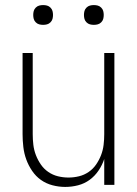

<svg xmlns="http://www.w3.org/2000/svg" viewBox="-20 -729 540 757"><path d="M237 8Q212 8 187 1.5Q162 -5 141.5 -19.5Q121 -34 106.5 -55.5Q92 -77 83.5 -100.5Q75 -124 72 -149.5Q69 -175 69 -200V-520H109V-200Q109 -179 111.5 -158Q114 -137 121.5 -117.5Q129 -98 141 -80.5Q153 -63 170.5 -51Q188 -39 208.5 -34Q229 -29 250 -29Q271 -29 291.5 -34Q312 -39 329.5 -51Q347 -63 359 -80.5Q371 -98 378.5 -117.5Q386 -137 388.5 -158Q391 -179 391 -200V-520H431V0H391V-102Q383 -78 368.5 -56.5Q354 -35 333.5 -20Q313 -5 288 1.5Q263 8 237 8ZM350 -631Q342 -631 334.5 -633Q327 -635 321 -641Q315 -647 313 -654.5Q311 -662 311 -670Q311 -678 313 -685.5Q315 -693 321 -699Q327 -705 334.5 -707Q342 -709 350 -709Q358 -709 365.5 -707Q373 -705 379 -699Q385 -693 387 -685.5Q389 -678 389 -670Q389 -662 387 -654.5Q385 -647 379 -641Q373 -635 365.5 -633Q358 -631 350 -631ZM150 -631Q142 -631 134.5 -633Q127 -635 121 -641Q115 -647 113 -654.5Q111 -662 111 -670Q111 -678 113 -685.5Q115 -693 121 -699Q127 -705 134.5 -707Q142 -709 150 -709Q158 -709 165.5 -707Q173 -705 179 -699Q185 -693 187 -685.5Q189 -678 189 -670Q189 -662 187 -654.5Q185 -647 179 -641Q173 -635 165.5 -633Q158 -631 150 -631Z"/></svg>

Font: Zed Sans Extralight
Style: Regular
Weight: 200
Designer: Belleve Invis
Foundry: Belleve Invis
Version: Version 1.0.0; ttfautohint (v1.8.4)